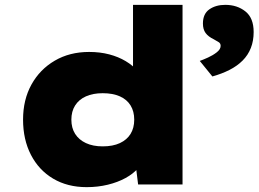

<svg xmlns="http://www.w3.org/2000/svg" viewBox="-20 -760 1065 791"><path d="M337 11Q258 11 199 -24Q140 -59 107.5 -122Q75 -185 75 -267Q75 -349 109.5 -411.5Q144 -474 205.5 -510Q267 -546 347 -546Q392 -546 430 -536Q468 -526 498 -508Q528 -490 547.5 -467Q567 -444 573 -418L528 -404V-740H732V0H549L533 -129L574 -116Q569 -90 549 -67Q529 -44 497 -26.5Q465 -9 424 1Q383 11 337 11ZM403 -157Q445 -157 474 -170.5Q503 -184 518 -208.5Q533 -233 533 -267Q533 -301 518 -325.5Q503 -350 474 -363Q445 -376 403 -376Q363 -376 334 -363Q305 -350 289.5 -325.5Q274 -301 274 -267Q274 -233 289.5 -208.5Q305 -184 334 -170.5Q363 -157 403 -157ZM855 -445 803 -509Q817 -514 837 -523Q857 -532 873 -544.5Q889 -557 889 -571Q889 -581 881.5 -586Q874 -591 861 -598Q838 -609 827 -624Q816 -639 816 -663Q816 -703 842.5 -721.5Q869 -740 908 -740Q957 -740 991 -713Q1025 -686 1025 -628Q1025 -592 1013.5 -562.5Q1002 -533 979.5 -510.5Q957 -488 925.5 -472Q894 -456 855 -445Z"/></svg>

Font: Lexend Giga Black
Style: Regular
Weight: 900
Designer: Bonnie Shaver-Troup, Thomas Jockin
Foundry: Lexend
Version: Version 1.007